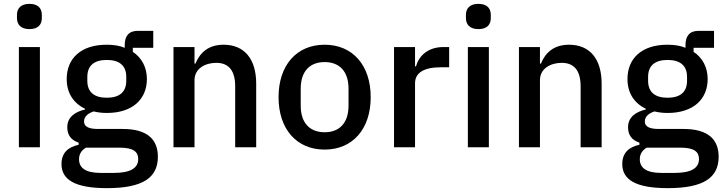

<svg xmlns="http://www.w3.org/2000/svg" viewBox="-20 -764 3751 996"><path d="M133 -613C178 -613 197 -637 197 -670V-687C197 -720 178 -744 133 -744C88 -744 68 -720 68 -687V-670C68 -637 88 -613 133 -613ZM78 0H187V-520H78Z M799 49C799 -40 745 -95 617 -95H489C442 -95 416 -106 416 -134C416 -161 439 -177 466 -186C486 -181 509 -178 534 -178C667 -178 742 -249 742 -354C742 -414 716 -464 669 -495V-516H775V-604H695C648 -604 627 -577 627 -530V-516C601 -527 570 -532 533 -532C400 -532 326 -461 326 -354C326 -283 360 -229 421 -200V-196C370 -184 329 -157 329 -104C329 -63 349 -37 388 -24V-13C332 -1 299 30 299 87C299 166 365 212 535 212C722 212 799 157 799 49ZM697 61C697 109 655 133 570 133H502C421 133 390 105 390 62C390 36 402 16 426 2H602C674 2 697 25 697 61ZM534 -257C470 -257 433 -285 433 -345V-365C433 -425 470 -453 534 -453C598 -453 635 -425 635 -365V-345C635 -285 598 -257 534 -257Z M989 0V-348C989 -409 1045 -438 1102 -438C1167 -438 1200 -397 1200 -316V0H1309V-330C1309 -459 1247 -532 1140 -532C1060 -532 1017 -490 994 -434H989V-520H880V0Z M1664 12C1809 12 1903 -94 1903 -260C1903 -426 1809 -532 1664 -532C1519 -532 1425 -426 1425 -260C1425 -94 1519 12 1664 12ZM1664 -78C1589 -78 1540 -124 1540 -216V-304C1540 -396 1589 -442 1664 -442C1739 -442 1788 -396 1788 -304V-216C1788 -124 1739 -78 1664 -78Z M2133 0V-332C2133 -387 2180 -415 2267 -415H2310V-520H2281C2198 -520 2153 -473 2138 -420H2133V-520H2024V0Z M2462 -613C2507 -613 2526 -637 2526 -670V-687C2526 -720 2507 -744 2462 -744C2417 -744 2397 -720 2397 -687V-670C2397 -637 2417 -613 2462 -613ZM2407 0H2516V-520H2407Z M2781 0V-348C2781 -409 2837 -438 2894 -438C2959 -438 2992 -397 2992 -316V0H3101V-330C3101 -459 3039 -532 2932 -532C2852 -532 2809 -490 2786 -434H2781V-520H2672V0Z M3708 49C3708 -40 3654 -95 3526 -95H3398C3351 -95 3325 -106 3325 -134C3325 -161 3348 -177 3375 -186C3395 -181 3418 -178 3443 -178C3576 -178 3651 -249 3651 -354C3651 -414 3625 -464 3578 -495V-516H3684V-604H3604C3557 -604 3536 -577 3536 -530V-516C3510 -527 3479 -532 3442 -532C3309 -532 3235 -461 3235 -354C3235 -283 3269 -229 3330 -200V-196C3279 -184 3238 -157 3238 -104C3238 -63 3258 -37 3297 -24V-13C3241 -1 3208 30 3208 87C3208 166 3274 212 3444 212C3631 212 3708 157 3708 49ZM3606 61C3606 109 3564 133 3479 133H3411C3330 133 3299 105 3299 62C3299 36 3311 16 3335 2H3511C3583 2 3606 25 3606 61ZM3443 -257C3379 -257 3342 -285 3342 -345V-365C3342 -425 3379 -453 3443 -453C3507 -453 3544 -425 3544 -365V-345C3544 -285 3507 -257 3443 -257Z"/></svg>

Font: IBMKR Medm
Style: Regular
Weight: 500
Designer: Mike Abbink; Paul van der Laan; Pieter van Rosmalen; Wujin Sim; Chorong Kim; Dohee Lee;
Foundry: Sandoll Inc.
Version: Version 1.002